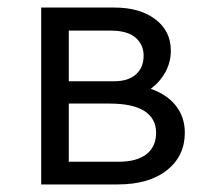

<svg xmlns="http://www.w3.org/2000/svg" viewBox="-20 -488 551 508"><path d="M469 -137Q469 -75 421.5 -37.5Q374 0 291 0H89V-468H283Q350 -468 391 -437Q432 -406 432 -354Q432 -324 418 -298Q404 -272 379 -253Q422 -238 445.5 -208Q469 -178 469 -137ZM162 -407V-273H282Q319 -273 339.5 -291Q360 -309 360 -341Q360 -370 338.5 -388.5Q317 -407 273 -407ZM393 -137Q393 -174 362.5 -194Q332 -214 269 -214H162V-60H293Q342 -60 367.5 -80Q393 -100 393 -137Z"/></svg>

Font: Ysabeau SC Medium
Style: Regular
Weight: 500
Designer: Christian Thalmann (Catharsis Fonts)
Version: Version 0.003